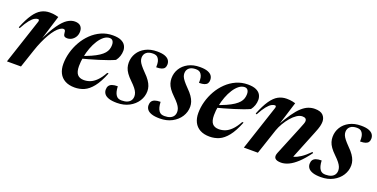

<svg xmlns="http://www.w3.org/2000/svg" viewBox="-21 -1047 3145 1600"><g transform="rotate(20 1552.0 -247.0)"><path d="M161.5 -399.5Q164 -408.5 162.2 -414.2Q160.5 -420 152.5 -420Q139.5 -420 122.8 -410.8Q106 -401.5 84.2 -375Q62.5 -348.5 34.5 -296.5L25 -301Q56.5 -379 87.2 -423.5Q118 -468 152 -486.5Q186 -505 226.5 -505Q242.5 -505 255 -503.8Q267.5 -502.5 279.2 -500Q291 -497.5 305 -493.5L229 -247L228 -257.5Q274.5 -356.5 312.8 -410.2Q351 -464 384.2 -485Q417.5 -506 449 -506Q483.5 -506 500.5 -488.8Q517.5 -471.5 517.5 -441.5Q517.5 -415.5 505.8 -395.2Q494 -375 475.2 -363.5Q456.5 -352 433.5 -352Q416 -352 408.2 -360.2Q400.5 -368.5 399.5 -386Q398.5 -403.5 394 -409.5Q389.5 -415.5 380.5 -415.5Q366.5 -415.5 349.5 -404.2Q332.5 -393 314.2 -371.2Q296 -349.5 277.5 -318Q259 -286.5 241 -246.5Q223 -206.5 207 -158L154 0H29.5Z M769 -476Q742.5 -476 718.5 -457.2Q694.5 -438.5 674 -406.8Q653.5 -375 638.5 -335Q623.5 -295 615.2 -252.2Q607 -209.5 607 -169Q607 -118 626.2 -95.2Q645.5 -72.5 684 -72.5Q712 -72.5 739 -82.8Q766 -93 793.5 -119.8Q821 -146.5 848 -195.5L860 -195Q827 -112 791 -67Q755 -22 715.8 -5Q676.5 12 632.5 12Q581.5 12 547 -7Q512.5 -26 495.2 -60.5Q478 -95 478 -141.5Q478 -192 492.2 -243.8Q506.5 -295.5 533.2 -342.5Q560 -389.5 598 -426.2Q636 -463 683.5 -484.5Q731 -506 787 -506Q833.5 -506 860.5 -493.2Q887.5 -480.5 899.2 -459.8Q911 -439 911 -414.5Q911 -390 903 -366.2Q895 -342.5 879.5 -322.5Q856 -311.5 821.5 -299.2Q787 -287 746.5 -274.2Q706 -261.5 663 -249.5Q620 -237.5 579 -227L581.5 -249.5Q636.5 -268 675.2 -285.2Q714 -302.5 739.5 -319.5Q765 -336.5 779.5 -353.5Q794 -370.5 800 -389Q806 -407.5 806 -427.5Q806 -443.5 801.5 -454.2Q797 -465 789 -470.5Q781 -476 769 -476Z M968.5 -121Q970 -93 974.8 -74.5Q979.5 -56 989 -42.5Q998.5 -29.5 1010.8 -25Q1023 -20.5 1038.5 -20.5Q1067.5 -20.5 1087.2 -28.8Q1107 -37 1117.2 -52.5Q1127.5 -68 1127.5 -90Q1127.5 -105 1121.5 -120.5Q1115.5 -136 1100.8 -155Q1086 -174 1058.5 -200.5Q1031.5 -226.5 1015.5 -249.2Q999.5 -272 993 -293.5Q986.5 -315 986.5 -337.5Q986.5 -384 1010 -422.2Q1033.5 -460.5 1076.8 -483.2Q1120 -506 1179 -506Q1222 -506 1247.5 -496.5Q1273 -487 1284.2 -470.8Q1295.5 -454.5 1295.5 -433.5Q1295.5 -415 1287.8 -403Q1280 -391 1262.5 -385Q1245 -379 1215 -379Q1216 -410 1212.2 -427Q1208.5 -444 1200 -456Q1192 -468 1180 -472.8Q1168 -477.5 1152 -477.5Q1114 -477.5 1093.5 -460Q1073 -442.5 1073 -412.5Q1073 -398.5 1078.8 -384Q1084.5 -369.5 1099.2 -350.8Q1114 -332 1141 -304.5Q1168.5 -277.5 1184.5 -254Q1200.5 -230.5 1207.5 -209.2Q1214.5 -188 1214.5 -166.5Q1214.5 -119 1188.5 -78.2Q1162.5 -37.5 1116 -12.8Q1069.5 12 1008 12Q963.5 12 936 2.8Q908.5 -6.5 896 -23Q883.5 -39.5 883.5 -61Q883.5 -81 892 -94.2Q900.5 -107.5 919.2 -114.2Q938 -121 968.5 -121Z M1348 -121Q1349.5 -93 1354.2 -74.5Q1359 -56 1368.5 -42.5Q1378 -29.5 1390.2 -25Q1402.5 -20.5 1418 -20.5Q1447 -20.5 1466.8 -28.8Q1486.5 -37 1496.8 -52.5Q1507 -68 1507 -90Q1507 -105 1501 -120.5Q1495 -136 1480.2 -155Q1465.5 -174 1438 -200.5Q1411 -226.5 1395 -249.2Q1379 -272 1372.5 -293.5Q1366 -315 1366 -337.5Q1366 -384 1389.5 -422.2Q1413 -460.5 1456.2 -483.2Q1499.5 -506 1558.5 -506Q1601.5 -506 1627 -496.5Q1652.5 -487 1663.8 -470.8Q1675 -454.5 1675 -433.5Q1675 -415 1667.2 -403Q1659.5 -391 1642 -385Q1624.5 -379 1594.5 -379Q1595.5 -410 1591.8 -427Q1588 -444 1579.5 -456Q1571.5 -468 1559.5 -472.8Q1547.5 -477.5 1531.5 -477.5Q1493.5 -477.5 1473 -460Q1452.5 -442.5 1452.5 -412.5Q1452.5 -398.5 1458.2 -384Q1464 -369.5 1478.8 -350.8Q1493.5 -332 1520.5 -304.5Q1548 -277.5 1564 -254Q1580 -230.5 1587 -209.2Q1594 -188 1594 -166.5Q1594 -119 1568 -78.2Q1542 -37.5 1495.5 -12.8Q1449 12 1387.5 12Q1343 12 1315.5 2.8Q1288 -6.5 1275.5 -23Q1263 -39.5 1263 -61Q1263 -81 1271.5 -94.2Q1280 -107.5 1298.8 -114.2Q1317.5 -121 1348 -121Z M1966 -476Q1939.5 -476 1915.5 -457.2Q1891.5 -438.5 1871 -406.8Q1850.5 -375 1835.5 -335Q1820.5 -295 1812.2 -252.2Q1804 -209.5 1804 -169Q1804 -118 1823.2 -95.2Q1842.5 -72.5 1881 -72.5Q1909 -72.5 1936 -82.8Q1963 -93 1990.5 -119.8Q2018 -146.5 2045 -195.5L2057 -195Q2024 -112 1988 -67Q1952 -22 1912.8 -5Q1873.5 12 1829.5 12Q1778.5 12 1744 -7Q1709.5 -26 1692.2 -60.5Q1675 -95 1675 -141.5Q1675 -192 1689.2 -243.8Q1703.5 -295.5 1730.2 -342.5Q1757 -389.5 1795 -426.2Q1833 -463 1880.5 -484.5Q1928 -506 1984 -506Q2030.5 -506 2057.5 -493.2Q2084.5 -480.5 2096.2 -459.8Q2108 -439 2108 -414.5Q2108 -390 2100 -366.2Q2092 -342.5 2076.5 -322.5Q2053 -311.5 2018.5 -299.2Q1984 -287 1943.5 -274.2Q1903 -261.5 1860 -249.5Q1817 -237.5 1776 -227L1778.5 -249.5Q1833.5 -268 1872.2 -285.2Q1911 -302.5 1936.5 -319.5Q1962 -336.5 1976.5 -353.5Q1991 -370.5 1997 -389Q2003 -407.5 2003 -427.5Q2003 -443.5 1998.5 -454.2Q1994 -465 1986 -470.5Q1978 -476 1966 -476Z M2135.5 -296.5 2126 -301Q2157.5 -379 2188.2 -423.5Q2219 -468 2253 -486.5Q2287 -505 2327.5 -505Q2343.5 -505 2356 -503.8Q2368.5 -502.5 2380.2 -500Q2392 -497.5 2406 -493.5L2336 -268L2330.5 -269Q2370 -341 2402.5 -387.2Q2435 -433.5 2464 -459.2Q2493 -485 2520.8 -495.5Q2548.5 -506 2577 -506Q2628.5 -506 2650.5 -483Q2672.5 -460 2672.5 -426.5Q2672.5 -408.5 2667 -385.5Q2661.5 -362.5 2643.5 -319L2532 -42.5L2504.5 -66.5Q2524 -64.5 2549 -71Q2574 -77.5 2606.5 -98.8Q2639 -120 2680.5 -161.5L2688.5 -154.5Q2645 -94.5 2605.5 -57.8Q2566 -21 2530.5 -4.5Q2495 12 2463.5 12Q2423 12 2409.2 -4.5Q2395.5 -21 2408.5 -53.5L2514 -311Q2528 -345 2533 -359.5Q2538 -374 2538 -382.5Q2538 -397 2529 -404.2Q2520 -411.5 2501 -411.5Q2477.5 -411.5 2452.2 -394.8Q2427 -378 2403.2 -350.2Q2379.5 -322.5 2360.5 -290Q2341.5 -257.5 2330.5 -226L2255 0H2130.5L2262.5 -399.5Q2265 -408.5 2263.2 -414.2Q2261.5 -420 2253.5 -420Q2240.5 -420 2223.8 -410.8Q2207 -401.5 2185.2 -375Q2163.5 -348.5 2135.5 -296.5Z M2776.5 -121Q2778 -93 2782.8 -74.5Q2787.5 -56 2797 -42.5Q2806.5 -29.5 2818.8 -25Q2831 -20.5 2846.5 -20.5Q2875.5 -20.5 2895.2 -28.8Q2915 -37 2925.2 -52.5Q2935.5 -68 2935.5 -90Q2935.5 -105 2929.5 -120.5Q2923.5 -136 2908.8 -155Q2894 -174 2866.5 -200.5Q2839.5 -226.5 2823.5 -249.2Q2807.5 -272 2801 -293.5Q2794.5 -315 2794.5 -337.5Q2794.5 -384 2818 -422.2Q2841.5 -460.5 2884.8 -483.2Q2928 -506 2987 -506Q3030 -506 3055.5 -496.5Q3081 -487 3092.2 -470.8Q3103.5 -454.5 3103.5 -433.5Q3103.5 -415 3095.8 -403Q3088 -391 3070.5 -385Q3053 -379 3023 -379Q3024 -410 3020.2 -427Q3016.5 -444 3008 -456Q3000 -468 2988 -472.8Q2976 -477.5 2960 -477.5Q2922 -477.5 2901.5 -460Q2881 -442.5 2881 -412.5Q2881 -398.5 2886.8 -384Q2892.5 -369.5 2907.2 -350.8Q2922 -332 2949 -304.5Q2976.5 -277.5 2992.5 -254Q3008.5 -230.5 3015.5 -209.2Q3022.5 -188 3022.5 -166.5Q3022.5 -119 2996.5 -78.2Q2970.5 -37.5 2924 -12.8Q2877.5 12 2816 12Q2771.5 12 2744 2.8Q2716.5 -6.5 2704 -23Q2691.5 -39.5 2691.5 -61Q2691.5 -81 2700 -94.2Q2708.5 -107.5 2727.2 -114.2Q2746 -121 2776.5 -121Z"/></g></svg>

Font: Newsreader 60pt SemiBold
Style: Italic
Weight: 600
Italic angle: -17°
Designer: Hugues Gentile
Foundry: Production Type
Version: Version 1.003